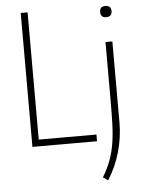

<svg xmlns="http://www.w3.org/2000/svg" viewBox="-62 -789 784 1057"><g transform="rotate(-5 330.0 -260.0)"><path d="M560 -676Q529 -676 529 -707Q529 -738 560 -738Q592 -738 592 -707Q592 -676 560 -676ZM465 201Q493 154 508.5 112Q524 70 532 22Q540 -26 542 -84Q544 -142 544 -222V-540H582V-92Q582 -9 559 71Q536 151 492 220ZM93 -740H131V-37H450V0H93Z"/></g></svg>

Font: Encode Sans Narrow
Style: Thin
Weight: 250
Designer: Pablo Impallari, Andres Torresi
Foundry: Pablo Impallari, Andres Torresi
Version: Version 1.000; ttfautohint (v1.00) -l 8 -r 50 -G 200 -x 14 -